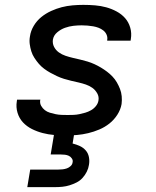

<svg xmlns="http://www.w3.org/2000/svg" viewBox="-20 -548 640 788"><path d="M251 8Q226 8 202 6Q178 4 155 -2Q132 -8 111 -18.5Q90 -29 74.5 -45.5Q59 -62 52 -85Q45 -108 49 -132L50 -139H146L145 -137Q143 -124 149 -113.5Q155 -103 164 -96Q173 -89 184.5 -85.5Q196 -82 208 -79.5Q220 -77 232.5 -76.5Q245 -76 258 -76Q270 -76 282 -76.5Q294 -77 306 -79.5Q318 -82 330 -85.5Q342 -89 353.5 -95.5Q365 -102 373.5 -112.5Q382 -123 384 -135Q387 -151 379 -165Q371 -179 359 -187.5Q347 -196 332.5 -201Q318 -206 302.5 -209.5Q287 -213 272 -216.5Q257 -220 242.5 -224.5Q228 -229 214 -235.5Q200 -242 186.5 -249.5Q173 -257 161 -266Q149 -275 139.5 -286Q130 -297 121.5 -310Q113 -323 108.5 -337.5Q104 -352 102 -367.5Q100 -383 103 -399Q106 -421 118.5 -442Q131 -463 149.5 -478Q168 -493 190 -503Q212 -513 233.5 -518.5Q255 -524 277.5 -526Q300 -528 322 -528Q347 -528 370.5 -526Q394 -524 416 -518Q438 -512 458.5 -501Q479 -490 493.5 -473.5Q508 -457 514.5 -434.5Q521 -412 517 -388L516 -381H420V-384Q422 -395 417.5 -405.5Q413 -416 404 -423Q395 -430 384.5 -434Q374 -438 362.5 -440Q351 -442 339 -443Q327 -444 315 -444Q298 -444 281 -442Q264 -440 247 -434Q230 -428 215 -415.5Q200 -403 197 -385Q195 -369 202 -355.5Q209 -342 221.5 -333Q234 -324 249 -319Q264 -314 279 -310.5Q294 -307 309 -303.5Q324 -300 339 -295.5Q354 -291 368 -284.5Q382 -278 394.5 -270.5Q407 -263 419 -254Q431 -245 441.5 -234Q452 -223 459.5 -210Q467 -197 472.5 -183Q478 -169 479.5 -153Q481 -137 479 -121Q475 -98 461.5 -77Q448 -56 429 -41Q410 -26 387.5 -16.5Q365 -7 342 -1.5Q319 4 296 6Q273 8 251 8ZM92 220 104 148H219Q228 148 237 147Q246 146 254.5 143Q263 140 270 133.5Q277 127 278 118Q280 110 275 102.5Q270 95 262.5 91.5Q255 88 246.5 87Q238 86 229 86H188L215 -76H297L278 41Q294 45 308 51.5Q322 58 332 69.5Q342 81 345 97Q348 113 345 129Q343 143 336 157Q329 171 318.5 182.5Q308 194 294 201Q280 208 265.5 212.5Q251 217 236 218.5Q221 220 207 220Z"/></svg>

Font: Iosevka Aile Medium
Style: Italic
Weight: 500
Italic angle: -9°
Designer: Belleve Invis
Foundry: Belleve Invis
Version: Version 31.1.0; ttfautohint (v1.8.4)